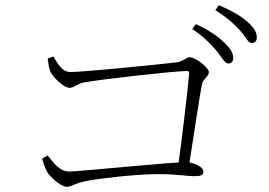

<svg xmlns="http://www.w3.org/2000/svg" viewBox="-20 -792 1040 741"><path d="M861 -547C873 -547 880 -554 880 -569C880 -588 869 -606 843 -630C820 -652 786 -676 736 -699L722 -680C764 -652 793 -623 814 -598C835 -573 847 -547 861 -547ZM665 -130H706C726 -262 751 -423 759 -465C764 -489 786 -496 786 -514C786 -531 735 -571 712 -571C697 -571 690 -555 658 -551C594 -543 301 -514 252 -514C217 -514 201 -551 186 -574L164 -566C165 -554 169 -529 173 -519C180 -499 224 -453 249 -453C264 -453 284 -470 300 -473C374 -487 658 -518 701 -518C708 -518 711 -515 710 -508C705 -444 682 -258 665 -130ZM238 -71C257 -71 266 -85 322 -95C385 -106 511 -120 591 -120C663 -120 702 -112 730 -112C756 -112 765 -116 765 -130C765 -148 728 -166 697 -166C631 -166 285 -130 247 -130C209 -130 184 -167 164 -192L143 -180C145 -169 154 -142 162 -128C174 -108 216 -71 238 -71ZM952 -626C964 -626 971 -633 971 -648C971 -668 960 -687 932 -710C910 -730 874 -751 825 -772L811 -753C855 -725 880 -703 904 -677C927 -653 936 -626 952 -626Z"/></svg>

Font: Source Han Serif CN VF
Style: Regular
Weight: 250
Designer: Ryoko NISHIZUKA 西塚涼子 (kana & ideographs); Frank Grießhammer (Latin, Greek & Cyrillic); Wenlong ZHANG 张文龙 (bopomofo); San
Foundry: Adobe
Version: Version 2.002;hotconv 1.1.0;makeotfexe 2.6.0